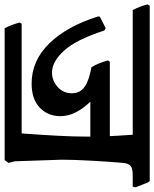

<svg xmlns="http://www.w3.org/2000/svg" viewBox="40 -686 680 847"><g transform="rotate(90 380.5 -263.0)"><path d="M781 -508H729Q702 -508 690 -499Q678 -490 676 -464Q671 -408 666.5 -327.5Q662 -247 662 -195L669 12L676 40L664 57H82Q65 23 57 -9L62 -18H546Q560 -201 560 -297V-321H406Q470 -255 470 -189Q470 -134 432.5 -98Q395 -62 326 -62Q225 -62 149 -140Q73 -218 30 -355L31 -363L82 -389L92 -383Q132 -259 180.5 -205.5Q229 -152 277 -152Q314 -152 341.5 -177Q369 -202 369 -240Q369 -276 340 -296Q311 -316 254 -326Q236 -355 224 -399L230 -407H558L556 -445Q554 -485 552 -508H2Q-16 -542 -23 -573L-17 -583H756L762 -576L784 -520Z"/></g></svg>

Font: Sahitya
Style: Bold
Weight: 700
Designer: Juan Pablo del Peral
Foundry: Juan Pablo del Peral (http://www.huertatipografica.com)
Version: Version 1.001;PS 001.000;hotconv 1.0.70;makeotf.lib2.5.58329